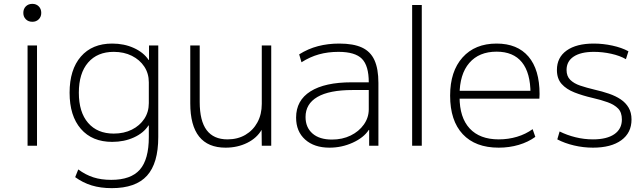

<svg xmlns="http://www.w3.org/2000/svg" viewBox="-20 -756 3342 996"><path d="M123 0V-520H172V0ZM148 -643Q127 -643 114 -656Q101 -669 101 -689Q101 -710 114 -723Q127 -736 148 -736Q168 -736 181 -723Q194 -710 194 -689Q194 -669 181 -656Q168 -643 148 -643Z M560 220Q502 220 456 206Q410 192 370 163L386 123Q424 151 464.5 164Q505 177 557 177Q659 177 705.5 124Q752 71 752 -45V-105H750Q725 -66 674.5 -43Q624 -20 562 -20Q458 -20 399.5 -87.5Q341 -155 341 -275Q341 -395 399.5 -462.5Q458 -530 562 -530Q624 -530 674.5 -507Q725 -484 751 -445H753V-520H801V-45Q801 91 742.5 155.5Q684 220 560 220ZM570 -63Q623 -63 664 -83.5Q705 -104 728.5 -139.5Q752 -175 752 -221V-329Q752 -375 728.5 -410.5Q705 -446 664 -466.5Q623 -487 570 -487Q485 -487 437 -431.5Q389 -376 389 -275Q389 -174 437 -118.5Q485 -63 570 -63Z M1150 10Q1059 10 1013 -47.5Q967 -105 967 -220V-520H1016V-227Q1016 -129 1052 -81Q1088 -33 1160 -33Q1213 -33 1253 -56.5Q1293 -80 1315.5 -121.5Q1338 -163 1338 -217V-520H1387V0H1338L1337 -84H1338Q1313 -40 1262.5 -15Q1212 10 1150 10Z M1689 10Q1610 10 1563 -32Q1516 -74 1516 -146Q1516 -235 1590.5 -282Q1665 -329 1804 -329H1893Q1893 -415 1857.5 -451Q1822 -487 1736 -487Q1681 -487 1634.5 -474Q1588 -461 1544 -433L1532 -474Q1578 -503 1629.5 -516.5Q1681 -530 1740 -530Q1813 -530 1857.5 -509.5Q1902 -489 1922.5 -444Q1943 -399 1943 -326V0H1895V-82H1893Q1867 -42 1810 -16Q1753 10 1689 10ZM1702 -32Q1756 -32 1799 -53Q1842 -74 1867.5 -110Q1893 -146 1893 -189V-289H1809Q1688 -289 1626.5 -253Q1565 -217 1565 -149Q1565 -95 1601 -63.5Q1637 -32 1702 -32Z M2118 0V-730H2168V0Z M2567 10Q2446 10 2380.5 -60Q2315 -130 2315 -260Q2315 -386 2379.5 -458Q2444 -530 2556 -530Q2664 -530 2721.5 -462.5Q2779 -395 2779 -268Q2779 -261 2778.5 -255Q2778 -249 2778 -244H2342V-285H2744L2732 -270Q2732 -378 2687.5 -433Q2643 -488 2556 -488Q2465 -488 2414.5 -429.5Q2364 -371 2364 -263V-253Q2364 -146 2416.5 -89.5Q2469 -33 2567 -33Q2617 -33 2662 -46.5Q2707 -60 2743 -86L2757 -46Q2720 -19 2671 -4.5Q2622 10 2567 10Z M3056 10Q3006 10 2957.5 -1.5Q2909 -13 2871 -33L2883 -74Q2921 -55 2965.5 -44Q3010 -33 3056 -33Q3128 -33 3167 -60Q3206 -87 3206 -136Q3206 -173 3186.5 -193Q3167 -213 3132.5 -225.5Q3098 -238 3054 -248Q3002 -260 2960 -276.5Q2918 -293 2893.5 -320.5Q2869 -348 2869 -393Q2869 -458 2919.5 -494Q2970 -530 3060 -530Q3108 -530 3156.5 -519.5Q3205 -509 3240 -490L3227 -449Q3196 -467 3151 -477Q3106 -487 3061 -487Q2993 -487 2956 -462.5Q2919 -438 2919 -393Q2919 -361 2938 -342Q2957 -323 2989.5 -312Q3022 -301 3064 -291Q3104 -282 3139 -270Q3174 -258 3200 -240.5Q3226 -223 3241 -197.5Q3256 -172 3256 -136Q3256 -67 3203 -28.5Q3150 10 3056 10Z"/></svg>

Font: M PLUS 2 Light
Style: Regular
Weight: 300
Designer: Coji Morishita
Foundry: UNDERFOREST DESIGN
Version: Version 1.001